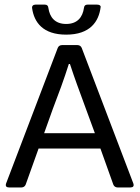

<svg xmlns="http://www.w3.org/2000/svg" viewBox="-20 -823 613 843"><path d="M270.5 -670.9C376 -670.9 414.1 -728.5 421.9 -792C422.9 -798.8 416 -802.7 406.2 -802.7H364.3C354.5 -802.7 349.6 -797.9 348.6 -788.1C342.8 -748 320.3 -717.8 270.5 -717.8C220.7 -717.8 198.2 -748 192.4 -788.1C191.4 -797.9 186.5 -802.7 176.8 -802.7H135.7C126 -802.7 119.1 -796.9 121.1 -786.1C129.9 -725.6 168 -670.9 270.5 -670.9ZM496.1 0H552.7C564.5 0 569.3 -5.9 565.4 -17.6L338.9 -612.3C335.9 -620.1 329.1 -625 320.3 -625H252C243.2 -625 236.3 -620.1 233.4 -612.3L6.8 -17.6C2.9 -5.9 7.8 0 19.5 0H74.2C83 0 89.8 -4.9 92.8 -12.7L149.4 -170.9H420.9L477.5 -12.7C480.5 -4.9 487.3 0 496.1 0ZM173.8 -238.3 211.9 -344.7C237.3 -411.1 260.7 -473.6 282.2 -542H287.1C309.6 -473.6 324.2 -435.5 357.4 -344.7L396.5 -238.3Z"/></svg>

Font: Ed Sans Neue
Style: Regular
Weight: 400
Designer: Stephen Hutchings
Version: Version 1.004;PS 001.004;hotconv 1.0.88;makeotf.lib2.5.64775